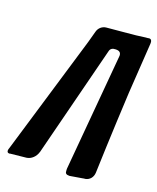

<svg xmlns="http://www.w3.org/2000/svg" viewBox="-136 -816 728 888"><g transform="rotate(20 228.5 -372.0)"><path d="M457 -712V-718C457 -728 452 -734 445 -734C443 -734 441 -734 438 -733L426 -732C397 -728 367 -724 338 -722L240 -713C220 -711 204 -697 199 -677L184 -622L9 -36C7 -31 6 -27 6 -23C6 -17 9 -12 16 -12C18 -12 20 -12 22 -13L99 -21C121 -24 141 -42 148 -67V-66C194 -249 241 -432 287 -614C290 -627 300 -633 315 -633H318C334 -633 342 -626 342 -611L292 -38V-32C292 -14 297 -10 314 -10L374 -20C379 -21 384 -22 388 -22C409 -26 423 -43 424 -66C427 -150 430 -236 434 -320L441 -465Z"/></g></svg>

Font: Bangerz
Style: Regular
Weight: 400
Designer: vernon adams
Foundry: Vernon Adams
Version: Version 2.10;December 28, 2023;FontCreator 13.0.0.2683 64-bi